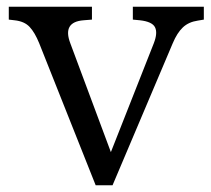

<svg xmlns="http://www.w3.org/2000/svg" viewBox="-20 -540 623 568"><path d="M263 8 96 -412Q83 -444 67.5 -460.5Q52 -477 23 -480L6 -482V-520H252V-482L227 -480Q164 -475 188 -412L308 -90L435 -412Q447 -443 438.5 -459.5Q430 -476 394 -480L373 -482V-520H583V-482L565 -479Q538 -475 521 -459Q504 -443 491 -412L313 8Z"/></svg>

Font: Hedvig Letters Serif 14pt
Style: Regular
Weight: 400
Designer: Alexander Örn & Tor Weibull
Foundry: Kanon Foundry
Version: Version 1.000; ttfautohint (v1.8.4.7-5d5b)